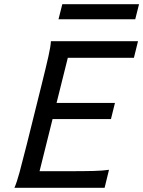

<svg xmlns="http://www.w3.org/2000/svg" viewBox="-20 -895 683 915"><path d="M527.8 -404.3 508.8 -327.6H230.5L168.5 -79.1H297.4Q381.3 -79.1 426.5 -80.3Q471.7 -81.5 499.5 -85.9L478.5 0H48.8Q60.1 -25.9 73 -73.2Q85.9 -120.6 107.9 -208L178.2 -490.7Q200.7 -581.1 210.9 -627Q221.2 -672.9 222.7 -698.7H637.7L618.2 -619.6H303.2L249.5 -404.3ZM276.9 -875H642.6L624.5 -803.2H258.8Z"/></svg>

Font: Lesson One
Style: Italic
Weight: 400
Italic angle: -14°
Designer: But Ko, Victor Gaultney, Annie Olsen, Julie Remington, Don Collingsworth, Eric Hays, Becca Hirsbrunner
Version: Version 1.100